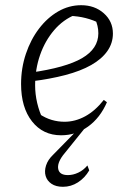

<svg xmlns="http://www.w3.org/2000/svg" viewBox="-20 -512 488 738"><path d="M215 8Q145 8 103 -45.5Q61 -99 61 -189Q61 -250 79.5 -305Q98 -360 130 -402Q162 -444 203.5 -468Q245 -492 292 -492Q344 -492 379 -461Q414 -430 414 -383Q414 -346 392.5 -315.5Q371 -285 330.5 -262Q290 -239 231 -223.5Q172 -208 98 -199V-233Q233 -252 295.5 -288.5Q358 -325 358 -384Q358 -413 345 -440L366 -421Q339 -435 309.5 -442.5Q280 -450 248 -451L271 -456Q223 -437 188 -396Q153 -355 134 -300.5Q115 -246 115 -184Q115 -150 123 -116Q131 -82 146 -51L131 -74Q155 -58 179 -51Q203 -44 228 -44Q269 -44 307.5 -65Q346 -86 379 -128L391 -119Q365 -59 318.5 -25.5Q272 8 215 8ZM222 206Q195 206 178 194.5Q161 183 155.5 164.5Q150 146 157 124Q164 102 184 83L283 -18H305L222 85Q199 116 204 138.5Q209 161 241 161Q261 161 281 151.5Q301 142 316 124L323 143Q306 172 279.5 189Q253 206 222 206Z"/></svg>

Font: Piazzolla Thin ExtraLight
Style: Italic
Weight: 250
Italic angle: -11.3°
Version: Version 2.005